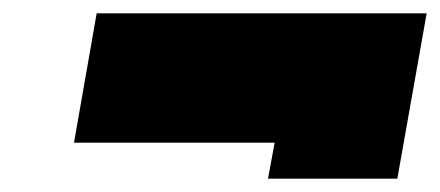

<svg xmlns="http://www.w3.org/2000/svg" viewBox="-20 -543 660 288"><path d="M382 -275 392 -329H91L125 -523H620L576 -275Z"/></svg>

Font: Tomorrow Black
Style: Italic
Weight: 900
Italic angle: -10°
Designer: Tony de Marco, Monica Rizzolli
Foundry: Just in Type
Version: Version 2.002